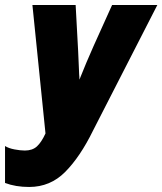

<svg xmlns="http://www.w3.org/2000/svg" viewBox="-33 -734 646 764"><path d="M-13 -6V-153Q1 -144 24.5 -139.5Q48 -135 66 -135Q96 -135 114 -151.5Q132 -168 148 -203L96 -714H268L278 -530Q279 -516 282 -438Q283 -430 283 -417Q310 -485 339 -550L413 -714H593L337 -214Q286 -110 226.5 -50Q167 10 83 10Q29 10 -13 -6Z"/></svg>

Font: Noto Sans UI CondBlack
Style: Italic
Weight: 900
Width: 3
Italic angle: -12°
Designer: Monotype Design Team
Foundry: Monotype Imaging Inc.
Version: Version 1.001